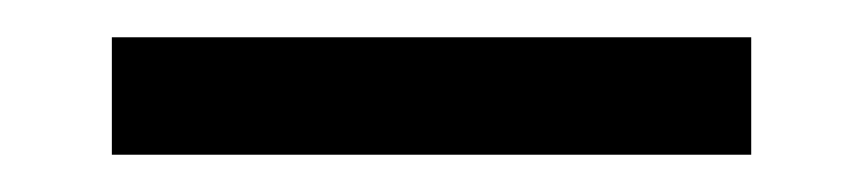

<svg xmlns="http://www.w3.org/2000/svg" viewBox="-20 -850 463 103"><path d="M40 -767V-830H383V-767Z"/></svg>

Font: Mona Sans ExtraLight
Style: Regular
Weight: 400
Version: Version 2.000